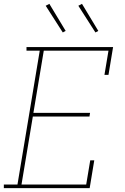

<svg xmlns="http://www.w3.org/2000/svg" viewBox="-30 -980 650 1000"><path d="M-10 0V-19H61L177 -716H108V-735H559L535 -590H514L535 -716H198L144 -392H439L436 -373H141L82 -19H419L440 -145H461L437 0ZM467 -811 378 -950 397 -960 482 -819ZM297 -811 208 -950 227 -960 312 -819Z"/></svg>

Font: Iosevka Etoile Thin Oblique
Style: Regular
Weight: 100
Italic angle: -9°
Designer: Belleve Invis
Foundry: Belleve Invis
Version: Version 15.5.2; ttfautohint (v1.8.4)